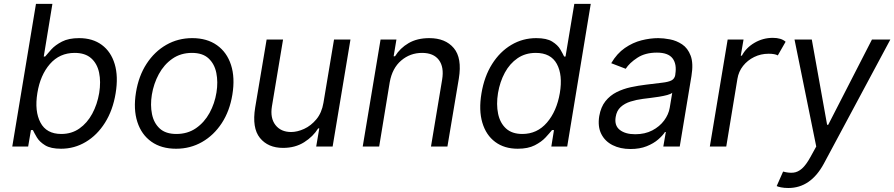

<svg xmlns="http://www.w3.org/2000/svg" viewBox="-20 -747 4560 979"><path d="M42.6 0 163.4 -727.3H247.2L203.1 -458.8H210.2Q221.6 -473 241.8 -495.2Q262.1 -517.4 296.2 -535Q330.3 -552.6 383.5 -552.6Q452.4 -552.6 499.1 -518.1Q545.8 -483.7 564.8 -420.5Q583.8 -357.2 569.6 -271.3Q555.4 -184.7 515.4 -121.3Q475.5 -57.9 417.4 -23.3Q359.4 11.4 291.2 11.4Q238.6 11.4 210 -6.2Q181.5 -23.8 168.1 -46.3Q154.8 -68.9 147.7 -83.8H137.8L123.6 0ZM170.5 -272.7Q155.5 -180 186.3 -122Q217 -63.9 292.6 -63.9Q345.2 -63.9 384.9 -91.8Q424.7 -119.7 450.3 -167.1Q475.9 -214.5 485.8 -272.7Q495 -330.3 485.3 -376.6Q475.5 -422.9 444.8 -450.1Q414.1 -477.3 360.8 -477.3Q284.1 -477.3 234.7 -420.8Q185.4 -364.3 170.5 -272.7Z M877.8 11.4Q802.6 11.4 752 -24.5Q701.3 -60.4 680.4 -125Q659.4 -189.6 673.3 -275.6Q686.8 -359.4 727.3 -421.7Q767.8 -484 827.8 -518.3Q887.8 -552.6 960.2 -552.6Q1035.5 -552.6 1086.3 -516.5Q1137.1 -480.5 1158 -415.7Q1179 -350.9 1164.8 -264.2Q1151.3 -181.1 1110.8 -119.1Q1070.3 -57.2 1010.3 -22.9Q950.3 11.4 877.8 11.4ZM879.3 -63.9Q936.8 -63.9 979.4 -93.4Q1022 -122.9 1048.5 -171.2Q1074.9 -219.5 1083.8 -275.6Q1092.3 -328.8 1083.1 -374.8Q1073.9 -420.8 1043.7 -449Q1013.5 -477.3 958.8 -477.3Q901.3 -477.3 858.7 -447.4Q816.1 -417.6 789.8 -369Q763.5 -320.3 754.3 -264.2Q745.7 -210.9 755 -165.3Q764.2 -119.7 794.4 -91.8Q824.6 -63.9 879.3 -63.9Z M1629.3 -223 1683.2 -545.5H1767L1676.1 0H1592.3L1608 -92.3H1602.3Q1576.7 -50.8 1530.9 -21.8Q1485.1 7.1 1423.3 7.1Q1346.6 7.1 1305.4 -43.7Q1264.2 -94.5 1281.2 -198.9L1339.5 -545.5H1423.3L1366.5 -204.5Q1356.9 -144.9 1384.6 -109.4Q1412.3 -73.9 1464.5 -73.9Q1495.7 -73.9 1530.7 -89.8Q1565.7 -105.8 1593.2 -138.8Q1620.7 -171.9 1629.3 -223Z M1967.3 -328.1 1913.4 0H1829.5L1920.5 -545.5H2001.4L1987.2 -460.2H1994.3Q2019.9 -501.8 2063.6 -527.2Q2107.2 -552.6 2169 -552.6Q2251.1 -552.6 2293.9 -501.8Q2336.6 -451 2319.6 -346.6L2261.4 0H2177.6L2234.4 -340.9Q2245 -404.8 2217.9 -441.1Q2190.7 -477.3 2132.1 -477.3Q2071.4 -477.3 2025.7 -438.4Q1980.1 -399.5 1967.3 -328.1Z M2872.2 0 2992.2 -727.3H2908.4L2863.6 -458.8H2856.5Q2849.8 -473 2836.9 -495.2Q2824 -517.4 2795.7 -535Q2767.5 -552.6 2714.2 -552.6Q2645.3 -552.6 2587.2 -518.1Q2529.1 -483.7 2489.2 -420.5Q2449.3 -357.2 2435 -271.3Q2420.5 -184.7 2439.5 -121.3Q2458.4 -57.9 2505 -23.3Q2551.6 11.4 2619.8 11.4Q2672.4 11.4 2706.8 -6.2Q2741.2 -23.8 2762 -46.3Q2782.8 -68.9 2794.8 -83.8H2804.7L2791.2 0ZM2834.6 -272.7Q2818.8 -180 2768.9 -122Q2719 -63.9 2643.3 -63.9Q2590.8 -63.9 2560.2 -91.8Q2529.7 -119.7 2519.8 -167.1Q2509.9 -214.5 2519.3 -272.7Q2529.1 -330.3 2554.2 -376.6Q2579.3 -422.9 2619 -450.1Q2658.7 -477.3 2712 -477.3Q2788.7 -477.3 2819.4 -420.8Q2850 -364.3 2834.6 -272.7Z M3194.6 12.8Q3142.8 12.8 3103.7 -6.9Q3064.6 -26.6 3045.8 -64.1Q3027 -101.6 3035.5 -154.8Q3043.7 -201.7 3067.1 -231Q3090.6 -260.3 3124.1 -277.2Q3157.7 -294 3196.6 -302.4Q3235.4 -310.7 3274.1 -315.3Q3324.6 -321.7 3356.2 -325.3Q3387.8 -328.8 3403.8 -337Q3419.7 -345.2 3423.3 -365.1V-367.9Q3431.8 -420.1 3409.4 -449.4Q3387.1 -478.7 3329.5 -478.7Q3269.9 -478.7 3229.8 -452.4Q3189.6 -426.1 3170.5 -396.3L3096.6 -424.7Q3125.7 -474.4 3166.2 -502.3Q3206.7 -530.2 3251.1 -541.4Q3295.5 -552.6 3336.6 -552.6Q3362.9 -552.6 3396 -546.3Q3429 -540.1 3457.9 -521Q3486.9 -501.8 3501.6 -463.1Q3516.3 -424.4 3505.7 -359.4L3446 0H3362.2L3375 -73.9H3370.7Q3359.4 -56.1 3336.1 -35.9Q3312.9 -15.6 3277.5 -1.4Q3242.2 12.8 3194.6 12.8ZM3218.8 -62.5Q3268.5 -62.5 3305.9 -82Q3343.4 -101.6 3366.3 -132.5Q3389.2 -163.4 3394.9 -197.4L3407.7 -274.1Q3401.3 -267.8 3382.5 -262.6Q3363.6 -257.5 3340 -253.7Q3316.4 -250 3294.2 -247.3Q3272 -244.7 3258.5 -242.9Q3225.1 -238.6 3195.1 -229.2Q3165.1 -219.8 3144.7 -201.2Q3124.3 -182.5 3119.3 -150.6Q3111.9 -106.9 3140.3 -84.7Q3168.7 -62.5 3218.8 -62.5Z M3599.4 0 3690.3 -545.5H3771.3L3757.1 -463.1H3762.8Q3784.1 -503.6 3827.2 -528.8Q3870.4 -554 3920.5 -554Q3963.8 -554 3985.8 -534.1L3946 -464.5Q3931.1 -473 3899.1 -473Q3859.4 -473 3825.5 -456.3Q3791.5 -439.6 3768.8 -410.9Q3746.1 -382.1 3740.1 -345.2L3683.2 0Z M4000 211.6Q3978.7 211.6 3962.2 208.3Q3945.7 204.9 3940.3 201.7L3973 127.8Q4002.1 135.7 4025.2 133.3Q4048.3 131 4069.2 112.6Q4090.2 94.1 4112.2 54L4142 0L4031.2 -545.5H4119.3L4197.4 -110.8H4203.1L4426.1 -545.5H4519.9L4180.4 88.1Q4113.3 211.6 4000 211.6Z"/></svg>

Font: Inter UI
Style: Italic
Weight: 400
Italic angle: -9.39999°
Designer: Rasmus Andersson
Foundry: rsms
Version: 3.2;8d6f07862